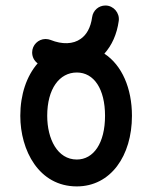

<svg xmlns="http://www.w3.org/2000/svg" viewBox="-20 -666 553 697"><path d="M258.8 -86.9C188.5 -86.9 151.4 -161.6 151.4 -245.6C151.4 -343.8 195.8 -402.8 258.8 -402.8C321.3 -402.8 361.3 -342.8 361.3 -245.6C361.3 -146.5 319.8 -86.9 258.8 -86.9ZM258.8 10.7C381.8 10.7 459 -100.1 459 -245.6C459 -345.2 422.9 -429.2 358.9 -471.2C385.7 -501 404.3 -541 411.1 -590.3C415 -619.1 392.1 -646 362.8 -646C337.9 -646 317.9 -627.9 314.5 -604C309.1 -564.5 293.5 -539.1 272.9 -524.9C245.6 -505.4 206.1 -503.9 163.6 -521C158.7 -522.9 151.9 -524.4 145.5 -524.4C118.7 -524.4 96.7 -502.4 96.7 -475.6C96.7 -459.5 104 -445.3 116.7 -436C76.7 -390.1 53.7 -323.2 53.7 -245.6C53.7 -120.1 121.1 10.7 258.8 10.7Z"/></svg>

Font: Velvelyne Book
Style: Bold
Weight: 700
Designer: Manon Van der Borght et Mariel Nils
Foundry: Velvetyne
Version: Version 1.070;Glyphs 3.3.1 (3343)